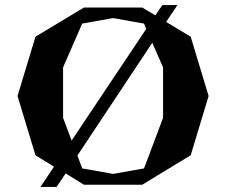

<svg xmlns="http://www.w3.org/2000/svg" viewBox="-20 -735 900 764"><path d="M205.1 8.8H141.1L194.8 -71.8L121.1 -117.2L49.8 -353L121.1 -588.9L314 -705.1H545.9L598.1 -673.8L626 -714.8H686L641.1 -647.9L738.8 -588.9L810.1 -353L738.8 -117.2L545.9 0H314L241.2 -44.9ZM231 -266.1 265.1 -175.8 562 -620.1 553.2 -641.1 430.2 -663.1 307.1 -641.1 231 -466.8ZM288.1 -116.2 307.1 -64.9 430.2 -43 553.2 -64.9 628.9 -266.1V-466.8L585.9 -564.9Z"/></svg>

Font: Ortica Angular Bold
Style: Regular
Weight: 700
Designer: Benedetta Bovani
Foundry: Collletttivo
Version: Version 2.000;Glyphs 3.1.2 (3151)